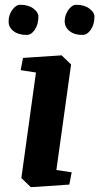

<svg xmlns="http://www.w3.org/2000/svg" viewBox="-20 -772 415 803"><path d="M76.2 -529.8 237.8 -540.5 277.3 -502.4 215.8 -61 279.8 -51.3 270 0 108.9 10.7 69.3 -27.3 130.4 -468.8 66.4 -478.5ZM298.8 -752Q332.5 -752 353.5 -736.3Q375 -720.7 375 -702.6Q375 -670.4 359.9 -647.9Q344.7 -626 325.7 -626Q307.1 -626 293.9 -629.9Q281.2 -633.8 271.5 -641.6Q251 -657.7 250.5 -682.6Q250.5 -708 265.6 -730Q280.8 -752 298.8 -752ZM31.2 -730.5Q46.4 -752 64.9 -752Q98.6 -752 119.6 -736.3Q140.6 -720.7 140.6 -702.6Q140.6 -670.9 126 -648.4Q111.3 -626 92.3 -626Q73.7 -626 60.5 -629.9Q46.9 -633.8 37.1 -641.6Q15.6 -657.2 16.1 -682.6Q15.6 -708.5 31.2 -730.5Z"/></svg>

Font: NoticiaText-BoldItalic
Style: Bold Italic
Weight: 700
Italic angle: -8°
Designer: JM Sole
Foundry: JM Sole
Version: Version 1.003